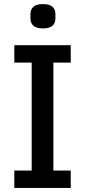

<svg xmlns="http://www.w3.org/2000/svg" viewBox="-20 -919 417 939"><path d="M50 0V-85H135V-613H50V-698H326V-613H241V-85H326V0ZM190 -780Q158 -780 143.5 -793Q129 -806 129 -829V-850Q129 -873 143.5 -886Q158 -899 190 -899Q222 -899 236.5 -886Q251 -873 251 -850V-829Q251 -806 236.5 -793Q222 -780 190 -780Z"/></svg>

Font: IBM Plex Sans Cond Medm
Style: Regular
Weight: 500
Width: 3
Designer: Mike Abbink, Paul van der Laan, Pieter van Rosmalen
Foundry: Bold Monday
Version: Version 1.3